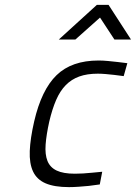

<svg xmlns="http://www.w3.org/2000/svg" viewBox="-20 -757 557 787"><path d="M384 -509Q402 -509 422.5 -507Q443 -505 461 -503Q481 -500 502 -498L487 -445Q467 -447 448 -450Q431 -452 413 -453.5Q395 -455 381 -455Q337 -455 305 -443.5Q273 -432 249.5 -408Q226 -384 210 -347Q194 -310 182 -259Q170 -205 167 -164.5Q164 -124 174.5 -97.5Q185 -71 212 -58Q239 -45 287 -45Q301 -45 320.5 -46Q340 -47 357 -49Q377 -51 399 -53L389 -1Q367 2 344 5Q324 7 302 8.5Q280 10 263 10Q203 10 167 -5.5Q131 -21 115.5 -54Q100 -87 102 -138Q104 -189 120 -259Q150 -389 212 -449Q274 -509 384 -509ZM377 -737H425L517 -595H449L390 -685L289 -595H221Z"/></svg>

Font: Panefresco 250wt
Style: Italic
Weight: 300
Version: Version 1.000